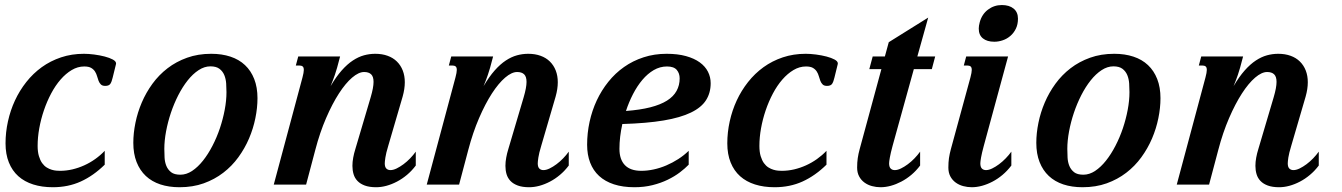

<svg xmlns="http://www.w3.org/2000/svg" viewBox="-20 -747 5429 777"><path d="M320.8 -478Q294.4 -478 270.3 -463.6Q246.1 -449.2 225.1 -425Q204.1 -400.9 187 -368.7Q169.9 -336.4 157.7 -300.5Q145.5 -264.6 138.9 -227.8Q132.3 -190.9 132.3 -156.7Q132.3 -132.3 137.5 -115.2Q142.6 -98.1 150.6 -86.9Q158.7 -75.7 168.9 -69.3Q179.2 -63 189.2 -60.1Q199.2 -57.1 208 -56.4Q216.8 -55.7 222.7 -55.7Q248 -55.7 272.9 -61.5Q297.9 -67.4 321 -77.9Q344.2 -88.4 365.2 -103.3Q386.2 -118.2 403.8 -136.7V-80.6Q357.9 -35.6 306.9 -12.5Q255.9 10.7 193.8 10.7Q149.9 10.7 114.5 -0.5Q79.1 -11.7 54.2 -33.9Q29.3 -56.2 15.9 -89.6Q2.4 -123 2.4 -167Q2.4 -211.4 12.2 -255.9Q22 -300.3 40.5 -340.3Q59.1 -380.4 86.4 -415Q113.8 -449.7 148.9 -475.1Q184.1 -500.5 227.1 -514.9Q270 -529.3 319.8 -529.3Q338.4 -529.3 361.1 -526.4Q383.8 -523.4 403.6 -518.3Q423.3 -513.2 436.5 -506.1Q449.7 -499 449.7 -490.2Q449.7 -488.3 449.2 -486.8L436 -433.1Q432.1 -416 426.5 -407.7Q420.9 -399.4 405.8 -399.4Q394 -399.4 388.2 -405.3Q382.3 -411.1 378.9 -419.9Q375.5 -428.7 372.8 -438.7Q370.1 -448.7 364.5 -457.5Q358.9 -466.3 348.9 -472.2Q338.9 -478 320.8 -478Z M896.5 -374Q896.5 -390.6 895.3 -409.2Q894 -427.7 887.7 -443.1Q881.3 -458.5 868.2 -468.5Q855 -478.5 831.5 -478.5Q807.1 -478.5 783.7 -463.1Q760.3 -447.8 739.5 -421.6Q718.8 -395.5 701.4 -361.6Q684.1 -327.6 671.6 -290.5Q659.2 -253.4 652.1 -215.6Q645 -177.7 645 -144.5Q645 -127.4 646 -109.1Q647 -90.8 653.3 -75.4Q659.7 -60.1 672.6 -50Q685.5 -40 710 -40Q734.4 -40 757.6 -55.4Q780.8 -70.8 801.5 -96.9Q822.3 -123 839.8 -157Q857.4 -190.9 869.9 -228Q882.3 -265.1 889.4 -302.7Q896.5 -340.3 896.5 -374ZM706.5 10.7Q663.6 10.7 628.9 -0.7Q594.2 -12.2 570.1 -34.9Q545.9 -57.6 532.7 -91.3Q519.5 -125 519.5 -168.9Q519.5 -208 528.1 -250Q536.6 -292 553.7 -332Q570.8 -372.1 596.9 -408Q623 -443.8 658 -470.7Q692.9 -497.6 737.1 -513.4Q781.2 -529.3 835 -529.3Q877.9 -529.3 912.6 -517.8Q947.3 -506.3 971.4 -483.6Q995.6 -460.9 1008.8 -427.2Q1022 -393.6 1022 -349.6Q1022 -310.5 1013.4 -268.6Q1004.9 -226.6 987.8 -186.5Q970.7 -146.5 944.6 -110.6Q918.5 -74.7 883.5 -47.9Q848.6 -21 804.4 -5.1Q760.3 10.7 706.5 10.7Z M1551.3 -157.2Q1542 -126.5 1539.6 -109.6Q1537.1 -92.8 1537.1 -85.9Q1537.1 -71.3 1543.5 -64.9Q1549.8 -58.6 1560.1 -58.6Q1571.3 -58.6 1585 -65.2Q1598.6 -71.8 1612.8 -82.3Q1627 -92.8 1639.9 -106.2Q1652.8 -119.6 1662.6 -133.3V-77.1Q1646.5 -55.7 1627 -39.3Q1607.4 -22.9 1586.4 -12Q1565.4 -1 1543.9 4.9Q1522.5 10.7 1502.4 10.7Q1475.1 10.7 1456.5 3.9Q1438 -2.9 1426.8 -14.6Q1415.5 -26.4 1410.9 -42Q1406.2 -57.6 1406.2 -75.7Q1406.2 -91.8 1409.4 -109.1Q1412.6 -126.5 1418 -143.6L1480 -353Q1491.7 -392.6 1491.7 -415.5Q1491.7 -437 1481.9 -446.3Q1472.2 -455.6 1453.6 -455.6Q1431.6 -455.6 1405 -432.9Q1378.4 -410.2 1351.6 -368.7Q1324.7 -327.1 1299.6 -269Q1274.4 -210.9 1255.9 -140.1L1218.8 0H1087.9L1204.1 -433.6Q1209.5 -454.1 1209.5 -463.9Q1209.5 -474.6 1204.6 -478.3Q1199.7 -481.9 1190.9 -481.9H1177.2L1187 -518.6H1356.4L1344.2 -473.1Q1341.8 -463.4 1335.2 -444.1Q1328.6 -424.8 1317.9 -398.4Q1340.3 -436.5 1362.8 -461.9Q1385.3 -487.3 1408 -502.2Q1430.7 -517.1 1453.1 -523.2Q1475.6 -529.3 1498.5 -529.3Q1526.4 -529.3 1548.6 -521.2Q1570.8 -513.2 1586.2 -498Q1601.6 -482.9 1609.9 -461.7Q1618.2 -440.4 1618.2 -414.1Q1618.2 -387.2 1609.4 -356Z M2170.4 -157.2Q2161.1 -126.5 2158.7 -109.6Q2156.2 -92.8 2156.2 -85.9Q2156.2 -71.3 2162.6 -64.9Q2168.9 -58.6 2179.2 -58.6Q2190.4 -58.6 2204.1 -65.2Q2217.8 -71.8 2231.9 -82.3Q2246.1 -92.8 2259 -106.2Q2272 -119.6 2281.7 -133.3V-77.1Q2265.6 -55.7 2246.1 -39.3Q2226.6 -22.9 2205.6 -12Q2184.6 -1 2163.1 4.9Q2141.6 10.7 2121.6 10.7Q2094.2 10.7 2075.7 3.9Q2057.1 -2.9 2045.9 -14.6Q2034.7 -26.4 2030 -42Q2025.4 -57.6 2025.4 -75.7Q2025.4 -91.8 2028.6 -109.1Q2031.7 -126.5 2037.1 -143.6L2099.1 -353Q2110.8 -392.6 2110.8 -415.5Q2110.8 -437 2101.1 -446.3Q2091.3 -455.6 2072.8 -455.6Q2050.8 -455.6 2024.2 -432.9Q1997.6 -410.2 1970.7 -368.7Q1943.8 -327.1 1918.7 -269Q1893.6 -210.9 1875 -140.1L1837.9 0H1707L1823.2 -433.6Q1828.6 -454.1 1828.6 -463.9Q1828.6 -474.6 1823.7 -478.3Q1818.8 -481.9 1810.1 -481.9H1796.4L1806.2 -518.6H1975.6L1963.4 -473.1Q1960.9 -463.4 1954.3 -444.1Q1947.8 -424.8 1937 -398.4Q1959.5 -436.5 1981.9 -461.9Q2004.4 -487.3 2027.1 -502.2Q2049.8 -517.1 2072.3 -523.2Q2094.7 -529.3 2117.7 -529.3Q2145.5 -529.3 2167.7 -521.2Q2189.9 -513.2 2205.3 -498Q2220.7 -482.9 2229 -461.7Q2237.3 -440.4 2237.3 -414.1Q2237.3 -387.2 2228.5 -356Z M2356 -161.1Q2356 -208.5 2366 -254.2Q2376 -299.8 2395 -340.6Q2414.1 -381.3 2441.9 -416Q2469.7 -450.7 2505.4 -475.8Q2541 -501 2584.5 -515.1Q2627.9 -529.3 2677.7 -529.3Q2722.7 -529.3 2756.1 -520Q2789.6 -510.7 2811.8 -494.6Q2834 -478.5 2845 -456.8Q2856 -435.1 2856 -410.2Q2856 -371.1 2837.2 -341.6Q2818.4 -312 2776.1 -291.5Q2733.9 -271 2665.8 -259.5Q2597.7 -248 2498.5 -245.1Q2486.8 -192.4 2486.8 -144.5Q2486.8 -101.6 2509 -78.6Q2531.2 -55.7 2575.2 -55.7Q2599.6 -55.7 2625.5 -61.3Q2651.4 -66.9 2676.5 -77.6Q2701.7 -88.4 2724.9 -103.3Q2748 -118.2 2767.1 -136.7V-80.6Q2752.4 -65.4 2731.2 -49.3Q2710 -33.2 2682.4 -19.8Q2654.8 -6.3 2620.8 2.2Q2586.9 10.7 2547.4 10.7Q2500.5 10.7 2464.6 -1Q2428.7 -12.7 2404.5 -34.9Q2380.4 -57.1 2368.2 -89.1Q2356 -121.1 2356 -161.1ZM2730.5 -429.7Q2730.5 -450.2 2718.8 -464.1Q2707 -478 2679.2 -478Q2650.9 -478 2625.7 -463.4Q2600.6 -448.7 2579.6 -423.8Q2558.6 -398.9 2541.7 -366.2Q2524.9 -333.5 2513.2 -297.9Q2570.3 -302.2 2611.6 -312.7Q2652.8 -323.2 2679.2 -339.8Q2705.6 -356.4 2718 -379.2Q2730.5 -401.9 2730.5 -429.7Z M3241.7 -478Q3215.3 -478 3191.2 -463.6Q3167 -449.2 3146 -425Q3125 -400.9 3107.9 -368.7Q3090.8 -336.4 3078.6 -300.5Q3066.4 -264.6 3059.8 -227.8Q3053.2 -190.9 3053.2 -156.7Q3053.2 -132.3 3058.3 -115.2Q3063.5 -98.1 3071.5 -86.9Q3079.6 -75.7 3089.8 -69.3Q3100.1 -63 3110.1 -60.1Q3120.1 -57.1 3128.9 -56.4Q3137.7 -55.7 3143.6 -55.7Q3168.9 -55.7 3193.8 -61.5Q3218.8 -67.4 3241.9 -77.9Q3265.1 -88.4 3286.1 -103.3Q3307.1 -118.2 3324.7 -136.7V-80.6Q3278.8 -35.6 3227.8 -12.5Q3176.8 10.7 3114.7 10.7Q3070.8 10.7 3035.4 -0.5Q3000 -11.7 2975.1 -33.9Q2950.2 -56.2 2936.8 -89.6Q2923.3 -123 2923.3 -167Q2923.3 -211.4 2933.1 -255.9Q2942.9 -300.3 2961.4 -340.3Q2980 -380.4 3007.3 -415Q3034.7 -449.7 3069.8 -475.1Q3105 -500.5 3147.9 -514.9Q3190.9 -529.3 3240.7 -529.3Q3259.3 -529.3 3282 -526.4Q3304.7 -523.4 3324.5 -518.3Q3344.2 -513.2 3357.4 -506.1Q3370.6 -499 3370.6 -490.2Q3370.6 -488.3 3370.1 -486.8L3356.9 -433.1Q3353 -416 3347.4 -407.7Q3341.8 -399.4 3326.7 -399.4Q3314.9 -399.4 3309.1 -405.3Q3303.2 -411.1 3299.8 -419.9Q3296.4 -428.7 3293.7 -438.7Q3291 -448.7 3285.4 -457.5Q3279.8 -466.3 3269.8 -472.2Q3259.8 -478 3241.7 -478Z M3576.7 -576.2 3736.3 -675.8 3692.4 -518.6H3764.6L3751 -467.3H3678.2L3592.3 -157.2Q3584 -126.5 3581.1 -109.6Q3578.1 -92.8 3578.1 -85.9Q3578.1 -71.3 3584.5 -64.9Q3590.8 -58.6 3601.1 -58.6Q3612.3 -58.6 3626 -65.2Q3639.6 -71.8 3653.8 -82.3Q3668 -92.8 3680.9 -106.2Q3693.8 -119.6 3703.6 -133.3V-77.1Q3687.5 -55.7 3668 -39.3Q3648.4 -22.9 3627.4 -12Q3606.4 -1 3585 4.9Q3563.5 10.7 3543.5 10.7Q3525.9 10.7 3508.8 6.1Q3491.7 1.5 3478.3 -8.3Q3464.8 -18.1 3456.8 -33.2Q3448.7 -48.3 3448.7 -68.8Q3448.7 -89.8 3451.2 -106.9Q3453.6 -124 3459 -143.6L3546.9 -467.3H3498L3511.7 -518.6H3561Z M3944.8 -656.7Q3953.6 -689.5 3978.3 -708Q4002.9 -726.6 4034.2 -726.6Q4064.5 -726.6 4082 -712.2Q4099.6 -697.8 4099.6 -671.4Q4099.6 -648.4 4091.1 -630.9Q4082.5 -613.3 4068.8 -601.6Q4055.2 -589.8 4038.1 -584Q4021 -578.1 4003.9 -578.1Q3974.6 -578.1 3957.8 -591.6Q3940.9 -605 3940.9 -631.3Q3940.9 -642.1 3944.8 -656.7ZM3907.2 -433.6Q3912.6 -454.1 3912.6 -463.9Q3912.6 -474.6 3907.7 -478.3Q3902.8 -481.9 3894 -481.9H3880.4L3890.1 -518.6H4059.6L3961.4 -157.2Q3953.1 -126.5 3950.2 -109.6Q3947.3 -92.8 3947.3 -85.9Q3947.3 -71.3 3953.6 -64.9Q3960 -58.6 3970.2 -58.6Q3981.4 -58.6 3995.1 -65.2Q4008.8 -71.8 4022.9 -82.3Q4037.1 -92.8 4050 -106.2Q4063 -119.6 4072.8 -133.3V-77.1Q4056.6 -55.7 4037.1 -39.3Q4017.6 -22.9 3996.6 -12Q3975.6 -1 3954.1 4.9Q3932.6 10.7 3912.6 10.7Q3895 10.7 3877.9 6.1Q3860.8 1.5 3847.4 -8.3Q3834 -18.1 3825.9 -33.2Q3817.9 -48.3 3817.9 -68.8Q3817.9 -89.8 3820.3 -106.9Q3822.8 -124 3828.1 -143.6Z M4550.8 -374Q4550.8 -390.6 4549.6 -409.2Q4548.3 -427.7 4542 -443.1Q4535.6 -458.5 4522.5 -468.5Q4509.3 -478.5 4485.8 -478.5Q4461.4 -478.5 4438 -463.1Q4414.6 -447.8 4393.8 -421.6Q4373 -395.5 4355.7 -361.6Q4338.4 -327.6 4325.9 -290.5Q4313.5 -253.4 4306.4 -215.6Q4299.3 -177.7 4299.3 -144.5Q4299.3 -127.4 4300.3 -109.1Q4301.3 -90.8 4307.6 -75.4Q4314 -60.1 4326.9 -50Q4339.8 -40 4364.3 -40Q4388.7 -40 4411.9 -55.4Q4435.1 -70.8 4455.8 -96.9Q4476.6 -123 4494.1 -157Q4511.7 -190.9 4524.2 -228Q4536.6 -265.1 4543.7 -302.7Q4550.8 -340.3 4550.8 -374ZM4360.8 10.7Q4317.9 10.7 4283.2 -0.7Q4248.5 -12.2 4224.4 -34.9Q4200.2 -57.6 4187 -91.3Q4173.8 -125 4173.8 -168.9Q4173.8 -208 4182.4 -250Q4190.9 -292 4208 -332Q4225.1 -372.1 4251.2 -408Q4277.3 -443.8 4312.3 -470.7Q4347.2 -497.6 4391.4 -513.4Q4435.5 -529.3 4489.3 -529.3Q4532.2 -529.3 4566.9 -517.8Q4601.6 -506.3 4625.7 -483.6Q4649.9 -460.9 4663.1 -427.2Q4676.3 -393.6 4676.3 -349.6Q4676.3 -310.5 4667.7 -268.6Q4659.2 -226.6 4642.1 -186.5Q4625 -146.5 4598.9 -110.6Q4572.8 -74.7 4537.8 -47.9Q4502.9 -21 4458.7 -5.1Q4414.6 10.7 4360.8 10.7Z M5205.6 -157.2Q5196.3 -126.5 5193.8 -109.6Q5191.4 -92.8 5191.4 -85.9Q5191.4 -71.3 5197.8 -64.9Q5204.1 -58.6 5214.4 -58.6Q5225.6 -58.6 5239.3 -65.2Q5252.9 -71.8 5267.1 -82.3Q5281.2 -92.8 5294.2 -106.2Q5307.1 -119.6 5316.9 -133.3V-77.1Q5300.8 -55.7 5281.2 -39.3Q5261.7 -22.9 5240.7 -12Q5219.7 -1 5198.2 4.9Q5176.8 10.7 5156.7 10.7Q5129.4 10.7 5110.8 3.9Q5092.3 -2.9 5081.1 -14.6Q5069.8 -26.4 5065.2 -42Q5060.5 -57.6 5060.5 -75.7Q5060.5 -91.8 5063.7 -109.1Q5066.9 -126.5 5072.3 -143.6L5134.3 -353Q5146 -392.6 5146 -415.5Q5146 -437 5136.2 -446.3Q5126.5 -455.6 5107.9 -455.6Q5085.9 -455.6 5059.3 -432.9Q5032.7 -410.2 5005.9 -368.7Q4979 -327.1 4953.9 -269Q4928.7 -210.9 4910.2 -140.1L4873 0H4742.2L4858.4 -433.6Q4863.8 -454.1 4863.8 -463.9Q4863.8 -474.6 4858.9 -478.3Q4854 -481.9 4845.2 -481.9H4831.5L4841.3 -518.6H5010.7L4998.5 -473.1Q4996.1 -463.4 4989.5 -444.1Q4982.9 -424.8 4972.2 -398.4Q4994.6 -436.5 5017.1 -461.9Q5039.6 -487.3 5062.3 -502.2Q5085 -517.1 5107.4 -523.2Q5129.9 -529.3 5152.8 -529.3Q5180.7 -529.3 5202.9 -521.2Q5225.1 -513.2 5240.5 -498Q5255.9 -482.9 5264.2 -461.7Q5272.5 -440.4 5272.5 -414.1Q5272.5 -387.2 5263.7 -356Z"/></svg>

Font: Arian AMU Serif
Style: Bold Italic
Weight: 700
Italic angle: -15°
Designer: Ruben Hakobyan (Tarumian)
Foundry: Ruben Hakobyan (Tarumian)
Version: Version 1.002